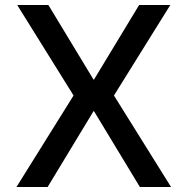

<svg xmlns="http://www.w3.org/2000/svg" viewBox="-20 -750 752 770"><path d="M46 0 275 -367 49 -730H174L355 -431H357L538 -730H663L437 -367L666 0H541L357 -304H355L171 0Z"/></svg>

Font: M PLUS 1 Medium
Style: Regular
Weight: 500
Designer: Coji Morishita
Foundry: UNDERFOREST DESIGN
Version: Version 1.001